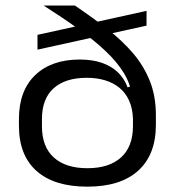

<svg xmlns="http://www.w3.org/2000/svg" viewBox="-20 -682 651 715"><path d="M305.5 13.1Q181.8 13.1 116.2 -45.3Q50.5 -103.7 50.5 -214V-238.2Q50.5 -344.6 111.3 -402.5Q172 -460.3 276.8 -460.3Q324 -460.3 359.6 -448Q395.3 -435.6 419.1 -412.6Q442.9 -389.7 455.2 -356.7L478.6 -364.1L475.1 -240.6Q473.7 -279.1 460.5 -307.9Q447.4 -336.6 424.6 -355.2Q401.9 -373.7 371.1 -383Q340.3 -392.3 303.3 -392.3Q223.4 -392.3 179.8 -353.3Q136.2 -314.4 136.2 -238.3V-211.8Q136.2 -135.6 180.3 -95.6Q224.4 -55.6 305.5 -55.6Q386.5 -55.6 430.8 -95.8Q475.1 -135.9 475.1 -212.2Q475.1 -223.6 475.1 -234Q475.1 -244.3 475.1 -256.8Q474.3 -279 473.4 -292.3Q472.6 -305.5 471.9 -323.4Q466.3 -368.7 441.2 -410.1Q416 -451.4 373.5 -491.5Q331 -531.6 273.2 -573.3Q215.3 -615 143.7 -660.6V-661.5H258.7Q324.7 -616.7 380.1 -573.7Q435.6 -530.6 475.8 -483.3Q516 -436 538.2 -379.9Q560.5 -323.8 560.5 -252.6V-217Q560.5 -106.2 494.8 -46.6Q429.1 13.1 305.5 13.1ZM119.6 -497.1V-552.2L525.7 -641.5V-586.5Z"/></svg>

Font: Anek Gurmukhi Medium SemiExpanded
Style: Regular
Weight: 500
Width: 6
Version: Version 1.003